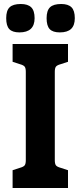

<svg xmlns="http://www.w3.org/2000/svg" viewBox="-20 -940 403 960"><path d="M43 -89 80 -101Q98 -106 103.5 -113.5Q109 -121 109 -139V-581Q109 -599 103.5 -606.5Q98 -614 80 -619L43 -631V-720H320V-631L283 -619Q265 -614 259.5 -606.5Q254 -599 254 -581V-139Q254 -121 259.5 -113.5Q265 -106 283 -101L320 -89V0H43ZM11 -849Q11 -887 28 -903.5Q45 -920 84 -920Q119 -920 136 -903.5Q153 -887 153 -849Q153 -778 77 -778Q42 -778 26.5 -794.5Q11 -811 11 -849ZM213 -849Q213 -887 230 -903.5Q247 -920 286 -920Q321 -920 337.5 -903.5Q354 -887 354 -849Q354 -813 335.5 -795.5Q317 -778 279 -778Q244 -778 228.5 -794.5Q213 -811 213 -849Z"/></svg>

Font: Enriqueta
Style: Bold
Weight: 700
Designer: Viviana Monsalve, Gustavo Ibarra
Foundry: 72Puntos
Version: Version 2.000